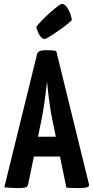

<svg xmlns="http://www.w3.org/2000/svg" viewBox="-20 -958 477 980"><path d="M208 -759Q195 -759 184.5 -774.5Q174 -790 170 -805L165 -820Q189 -853 237.5 -895.5Q286 -938 296 -938Q313 -938 327.5 -912.5Q342 -887 347 -856Q329 -836 273 -797.5Q217 -759 208 -759ZM434 -18Q436 -11 432.5 -7Q429 -3 417.5 -0.5Q406 2 384 2Q348 2 319 0L286 -159H153L124 -19Q122 -11 119.5 -7Q117 -3 106 -0.5Q95 2 73 2Q37 2 2 -2L169 -681Q173 -702 214 -702Q248 -702 267 -698ZM174 -260H265L246 -353Q231 -424 220 -542Q206 -415 193 -353Z"/></svg>

Font: Yanone Kaffeesatz Bold
Style: Regular
Weight: 700
Designer: Yanone (Cyrillic: Daniel Pouzeot)
Foundry: Yanone
Version: Version 1.003;PS 001.003;hotconv 1.0.88;makeotf.lib2.5.64775